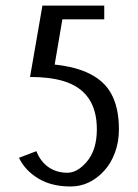

<svg xmlns="http://www.w3.org/2000/svg" viewBox="-20 -550 500 696"><path d="M88.9 -271 133.8 -529.8H357.9V-480H206.1L178.2 -315.9Q333 -299.8 382.3 -211.9Q411.1 -160.6 411.1 -81.1Q411.1 -35.6 396.5 3.9Q381.8 43 357.4 69.3Q305.2 126 235.8 126Q166.5 126 118.7 96.9Q70.8 67.9 48.8 22L111.8 -2Q126.5 35.2 155.5 55.7Q184.6 76.2 224.1 76.2Q259.8 76.2 293 38.1Q331.1 -4.9 331.1 -81.1Q331.1 -221.2 207.5 -256.8Q158.7 -271 88.9 -271Z"/></svg>

Font: Pfennig
Style: Medium
Weight: 500
Version: Version 20120410 ; ttfautohint (v0.8)